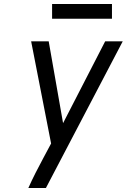

<svg xmlns="http://www.w3.org/2000/svg" viewBox="-20 -942 640 962"><path d="M122 0Q139 -38 158 -75.5Q177 -113 197 -150L236 -223L136 -735H224L296 -325L507 -735H595L210 0ZM241 -848V-922H541V-848Z"/></svg>

Font: Zed Sans Extended
Style: Italic
Weight: 400
Width: 7
Italic angle: -9°
Designer: Belleve Invis
Foundry: Belleve Invis
Version: Version 1.0.0; ttfautohint (v1.8.4)